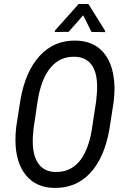

<svg xmlns="http://www.w3.org/2000/svg" viewBox="-20 -922 627 952"><path d="M501 -769.5V-762.7L433.6 -763.7L392.6 -846.2L320.3 -764.2L252 -763.2V-770L370.1 -902.3H418.5ZM247.1 9.8Q158.2 7.8 108.2 -53.7Q58.1 -115.2 56.6 -222.2Q56.2 -257.8 60.5 -293L81.1 -425.8Q105.5 -567.4 177 -645.3Q248.5 -723.1 357.4 -720.7Q440.9 -718.8 489.7 -665.5Q538.6 -612.3 546.4 -514.2L547.9 -487.8Q547.9 -451.7 543.5 -416.5L522.5 -281.2Q497.6 -139.2 426.8 -63.5Q356 12.2 247.1 9.8ZM456.5 -418.5 460.9 -465.8Q465.8 -551.3 438 -595Q410.2 -638.7 352.1 -640.6Q279.3 -643.1 232.4 -588.6Q185.5 -534.2 167.5 -426.8L146.5 -285.6L143.1 -246.1Q138.2 -162.6 166.3 -116.9Q194.3 -71.3 252.4 -69.3Q395.5 -64.9 433.6 -269Z"/></svg>

Font: TypoPRO Roboto
Style: Italic
Weight: 400
Italic angle: -12°
Designer: Google
Version: Version 2.136; 2016